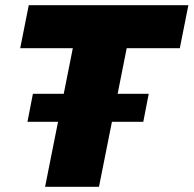

<svg xmlns="http://www.w3.org/2000/svg" viewBox="-20 -721 747 741"><path d="M674 -535 707 -701H91L58 -535H261L226 -359H107L86 -251H204L154 0H362L412 -251H533L554 -359H434L469 -535Z"/></svg>

Font: Argentum Sans ExtraBold
Style: Italic
Weight: 800
Italic angle: -11.3°
Designer: Julieta Ulanovsky
Foundry: Julieta Ulanovsky
Version: Version 5.001;February 15, 2019;FontCreator 11.5.0.2425 64-b